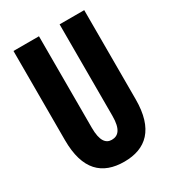

<svg xmlns="http://www.w3.org/2000/svg" viewBox="-183 -846 866 959"><g transform="rotate(-30 250.0 -366.0)"><path d="M250 12C375 12 454 -58 454 -230V-744H312V-216C312 -139 287 -114 250 -114C217 -114 193 -139 193 -216V-744H46V-230C46 -58 123 12 250 12Z"/></g></svg>

Font: Noto Sans Mono CJK SC
Style: Bold
Weight: 700
Designer: Ryoko NISHIZUKA 西塚涼子 (kana, bopomofo & ideographs); Paul D. Hunt (Latin, Greek & Cyrillic); Sandoll Communications 산돌커뮤니
Foundry: Adobe
Version: Version 2.004;hotconv 1.0.118;makeotfexe 2.5.65603